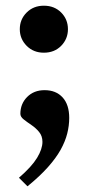

<svg xmlns="http://www.w3.org/2000/svg" viewBox="-20 -471 314 674"><path d="M46.5 153Q91.5 114 110.2 83Q129 52 129 27Q129 6.5 117.2 -7.8Q105.5 -22 90.2 -32.2Q75 -42.5 63.2 -51.8Q51.5 -61 51.5 -71.5Q51.5 -106.5 75.2 -130.5Q99 -154.5 136.5 -154.5Q176.5 -154.5 199.8 -129Q223 -103.5 223 -57Q223 -30 216 -2.2Q209 25.5 192.8 54.8Q176.5 84 148.2 115.8Q120 147.5 76.5 183ZM134 -451Q171 -451 194.8 -427Q218.5 -403 218.5 -368.5Q218.5 -334.5 194.8 -310.2Q171 -286 134 -286Q97.5 -286 73.5 -310.2Q49.5 -334.5 49.5 -368.5Q49.5 -403 73.5 -427Q97.5 -451 134 -451Z"/></svg>

Font: Newsreader 24pt
Style: Bold
Weight: 700
Designer: Hugues Gentile
Foundry: Production Type
Version: Version 1.003